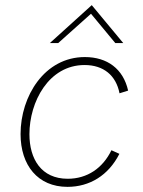

<svg xmlns="http://www.w3.org/2000/svg" viewBox="-20 -721 556 747"><path d="M242.5 6C328.5 6 402 -38.5 444.5 -122.5L413.5 -136.5C380 -67 319.5 -25.5 243.5 -25.5C140.5 -25.5 94.5 -102.5 94.5 -199C94.5 -324.5 169.5 -468 309 -468C383 -468 431.5 -427.5 445 -358L478.5 -368.5C459.5 -453 397.5 -499 310 -499C153.5 -499 60 -347 60 -199.5C60 -78 127 6 242.5 6ZM174 -553.5H206.5L334 -667.5L428.5 -553.5H459.5L337 -701Z"/></svg>

Font: HK Grotesk ExtraLight
Style: Italic
Weight: 200
Italic angle: -16°
Designer: Alfredo Marco Pradil
Foundry: Hanken Design Co.
Version: Version 3.001;FEAKit 1.0